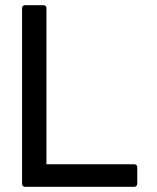

<svg xmlns="http://www.w3.org/2000/svg" viewBox="-20 -720 604 740"><path d="M498 -87H159V-690C159 -695 154 -700 148 -700H76C70 -700 65 -695 65 -690V-11C65 -5 70 0 76 0H498C504 0 509 -5 509 -11V-77C509 -82 504 -87 498 -87Z"/></svg>

Font: Aldone Medium
Style: Regular
Weight: 500
Designer: Pietro Gregorini
Version: Version 1.500;FEAKit 1.0